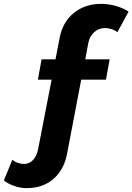

<svg xmlns="http://www.w3.org/2000/svg" viewBox="-136 -772 685 993"><path d="M321 -551 305 -465H431L412 -360H284L210 28Q193 109 138.5 155Q84 201 2 201Q-30 201 -63 189.5Q-96 178 -116 161L-72 54Q-60 65 -43.5 70.5Q-27 76 -13 76Q16 76 35 55.5Q54 35 61 0L131 -360H60L79 -465H151L173 -579Q189 -659 246.5 -705.5Q304 -752 387 -752Q426 -752 464 -741Q502 -730 529 -712L471 -605Q458 -616 440.5 -621.5Q423 -627 408 -627Q375 -627 351.5 -606Q328 -585 321 -551Z"/></svg>

Font: Gontserrat SemiBold
Style: Italic
Weight: 600
Italic angle: -11.3°
Designer: Julieta Ulanovsky
Foundry: Julieta Ulanovsky
Version: Version 6.001